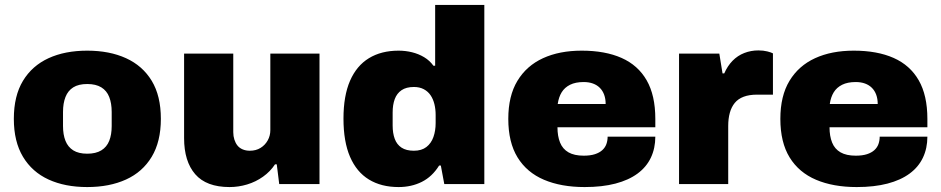

<svg xmlns="http://www.w3.org/2000/svg" viewBox="-20 -745 3809 777"><path d="M333 12Q243 12 176.5 -18.5Q110 -49 73 -110.5Q36 -172 36 -264Q36 -357 73 -418Q110 -479 176.5 -509.5Q243 -540 333 -540Q423 -540 490 -509.5Q557 -479 594 -418Q631 -357 631 -264Q631 -172 594 -110.5Q557 -49 490 -18.5Q423 12 333 12ZM333 -123Q368 -123 390 -136.5Q412 -150 422 -175Q432 -200 432 -235V-292Q432 -327 422 -352.5Q412 -378 390 -391.5Q368 -405 333 -405Q298 -405 276.5 -391.5Q255 -378 245 -352.5Q235 -327 235 -292V-235Q235 -200 245 -175Q255 -150 276.5 -136.5Q298 -123 333 -123Z M909 12Q815 12 770 -40Q725 -92 725 -186V-528H924V-210Q924 -194 928.5 -180Q933 -166 941 -156Q949 -146 962 -140.5Q975 -135 991 -135Q1016 -135 1034.5 -146.5Q1053 -158 1063.5 -177Q1074 -196 1074 -218V-528H1273V0H1110L1100 -80H1093Q1074 -51 1044.5 -30Q1015 -9 980 1.5Q945 12 909 12Z M1593 12Q1523 12 1473 -18.5Q1423 -49 1396.5 -110.5Q1370 -172 1370 -265Q1370 -357 1396.5 -418Q1423 -479 1473 -509.5Q1523 -540 1593 -540Q1621 -540 1647.5 -533.5Q1674 -527 1696.5 -513.5Q1719 -500 1734 -479H1741V-725H1940V0H1778L1764 -75H1757Q1729 -30 1687 -9Q1645 12 1593 12ZM1655 -135Q1686 -135 1705.5 -150Q1725 -165 1734 -190.5Q1743 -216 1743 -247V-280Q1743 -303 1738 -323.5Q1733 -344 1722.5 -359.5Q1712 -375 1695 -384Q1678 -393 1655 -393Q1624 -393 1605 -380Q1586 -367 1577.5 -344Q1569 -321 1569 -290V-237Q1569 -206 1577.5 -183Q1586 -160 1605 -147.5Q1624 -135 1655 -135Z M2346 12Q2251 12 2181.5 -17.5Q2112 -47 2074.5 -108Q2037 -169 2037 -264Q2037 -357 2074 -418Q2111 -479 2177.5 -509.5Q2244 -540 2334 -540Q2429 -540 2495.5 -510.5Q2562 -481 2597 -420Q2632 -359 2632 -264V-230H2236Q2236 -194 2246.5 -168Q2257 -142 2280.5 -128.5Q2304 -115 2342 -115Q2369 -115 2387.5 -121Q2406 -127 2417.5 -137.5Q2429 -148 2434 -162Q2439 -176 2439 -192H2632Q2632 -145 2614 -107Q2596 -69 2560 -42.5Q2524 -16 2470.5 -2Q2417 12 2346 12ZM2237 -324H2431Q2431 -345 2425 -361.5Q2419 -378 2407.5 -389.5Q2396 -401 2379.5 -407Q2363 -413 2342 -413Q2309 -413 2287 -402Q2265 -391 2253 -371.5Q2241 -352 2237 -324Z M2728 0V-528H2891L2904 -448H2911Q2924 -478 2944.5 -499Q2965 -520 2992 -530.5Q3019 -541 3049 -541Q3069 -541 3085 -537Q3101 -533 3108 -529V-362H3044Q3012 -362 2989.5 -353.5Q2967 -345 2953.5 -328.5Q2940 -312 2933.5 -288.5Q2927 -265 2927 -235V0Z M3447 12Q3352 12 3282.5 -17.5Q3213 -47 3175.5 -108Q3138 -169 3138 -264Q3138 -357 3175 -418Q3212 -479 3278.5 -509.5Q3345 -540 3435 -540Q3530 -540 3596.5 -510.5Q3663 -481 3698 -420Q3733 -359 3733 -264V-230H3337Q3337 -194 3347.5 -168Q3358 -142 3381.5 -128.5Q3405 -115 3443 -115Q3470 -115 3488.5 -121Q3507 -127 3518.5 -137.5Q3530 -148 3535 -162Q3540 -176 3540 -192H3733Q3733 -145 3715 -107Q3697 -69 3661 -42.5Q3625 -16 3571.5 -2Q3518 12 3447 12ZM3338 -324H3532Q3532 -345 3526 -361.5Q3520 -378 3508.5 -389.5Q3497 -401 3480.5 -407Q3464 -413 3443 -413Q3410 -413 3388 -402Q3366 -391 3354 -371.5Q3342 -352 3338 -324Z"/></svg>

Font: Archivo SemiBold Black
Style: Regular
Weight: 900
Version: Version 2.001